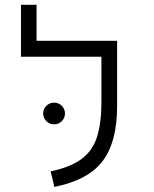

<svg xmlns="http://www.w3.org/2000/svg" viewBox="-20 -752 626 782"><path d="M393.1 -585.9H457V-318.4Q457 -173.8 397.9 -95.9Q338.9 -18.1 201.2 9.3L186.5 -54.2Q268.6 -71.3 313.5 -105.5Q358.4 -139.6 375.7 -196.3Q393.1 -252.9 393.1 -335.9V-521H65.4V-732.4H128.9V-585.9ZM200.2 -245.6Q182.1 -245.6 168.9 -258.5Q155.8 -271.5 155.8 -289.6Q155.8 -308.1 168.9 -321Q182.1 -334 200.2 -334Q218.8 -334 231.7 -321Q244.6 -308.1 244.6 -289.6Q244.6 -271.5 231.7 -258.5Q218.8 -245.6 200.2 -245.6Z"/></svg>

Font: CaskaydiaCove NFP Light
Style: Regular
Weight: 300
Designer: Aaron Bell
Foundry: Saja Typeworks
Version: Version 2111.001; VTT 6.35;Nerd Fonts 3.1.1